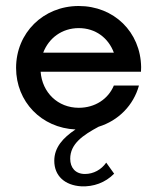

<svg xmlns="http://www.w3.org/2000/svg" viewBox="-20 -433 534 653"><path d="M460 -205.1C458 -324.2 367.7 -412.6 247.6 -412.6C127.4 -412.6 34.7 -321.3 34.7 -202.1C34.7 -86.9 121.1 2 236.8 7.3C194.3 35.6 164.6 68.4 164.6 113.8C164.6 165 200.2 197.3 256.3 200.7C297.9 202.6 337.9 188.5 368.2 157.7L341.3 120.1C324.7 144 297.9 158.7 269 158.7C236.3 158.7 218.8 137.2 218.8 106.9C218.8 56.2 261.7 26.9 315.4 -2C383.3 -22.9 434.1 -75.2 452.6 -142.1H367.2C348.1 -96.2 303.2 -66.4 248 -66.4C176.8 -66.4 123.5 -118.2 118.2 -189H459.5ZM248 -337.4C304.7 -337.4 348.6 -304.2 367.2 -253.9H127C146 -303.7 190.9 -337.4 248 -337.4Z"/></svg>

Font: Now Medium
Style: Regular
Weight: 500
Designer: Alfredo Marco Pradil
Foundry: Alfredo Marco Pradil
Version: Version 1.200;hotconv 1.0.109;makeotfexe 2.5.65596